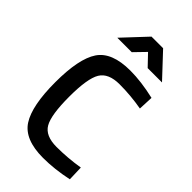

<svg xmlns="http://www.w3.org/2000/svg" viewBox="-277 -1003 1099 1099"><g transform="rotate(45 272.0 -454.0)"><path d="M309 11Q159 11 105.5 -72Q52 -155 52 -345Q52 -535 106 -615.5Q160 -696 309 -696Q398 -696 505 -671L501 -581Q411 -597 321 -597Q231 -597 199 -543.5Q167 -490 167 -342.5Q167 -195 198 -141.5Q229 -88 319 -88Q409 -88 501 -103L504 -11Q401 11 309 11ZM123 -776 257 -919H351L485 -776H369L305 -843L240 -776Z"/></g></svg>

Font: Titillium Web[RUS by Daymarius]
Style: Regular
Weight: 600
Designer: Cyrillization by Daymarius
Foundry: Cyrillization by Daymarius
Version: Version 1.002 September 11, 2018